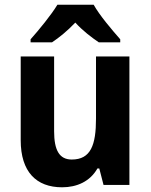

<svg xmlns="http://www.w3.org/2000/svg" viewBox="-20 -786 640 816"><path d="M378 -766H224C199 -724 144 -657 110 -619V-606H201C231 -626 267 -655 300 -690C332 -655 369 -627 400 -606H491V-619C455 -660 403 -721 378 -766ZM530 -546H388V-282C388 -170 366 -108 285 -108C232 -108 210 -148 210 -228V-546H68V-190C68 -56 134 10 244 10C307 10 363 -15 394 -70H402L420 0H530Z"/></svg>

Font: Noto Sans Myanmar SemiCondensed
Style: Bold
Weight: 700
Width: 4
Designer: Monotype Design Team
Foundry: Monotype Imaging Inc.
Version: Version 2.107